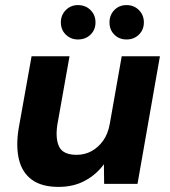

<svg xmlns="http://www.w3.org/2000/svg" viewBox="-20 -722 669 754"><path d="M210 12Q144 12 105.5 -16Q67 -44 54.5 -95.5Q42 -147 53 -216L104 -501H253L205 -231Q197 -175 213 -144.5Q229 -114 281 -114Q313 -114 339.5 -128.5Q366 -143 385 -169.5Q404 -196 411 -235L458 -501H608L520 0H389L388 -77Q359 -37 314 -12.5Q269 12 210 12ZM286 -567Q258 -567 238.5 -586Q219 -605 219 -634Q219 -663 238.5 -682.5Q258 -702 286 -702Q316 -702 335.5 -682.5Q355 -663 355 -634Q355 -605 335.5 -586Q316 -567 286 -567ZM477 -567Q448 -567 429 -586Q410 -605 410 -634Q410 -663 429 -682.5Q448 -702 477 -702Q506 -702 525.5 -682.5Q545 -663 545 -634Q545 -605 525.5 -586Q506 -567 477 -567Z"/></svg>

Font: DM Sans 17pt Black
Style: Italic
Weight: 900
Italic angle: -10°
Version: Version 4.004;gftools[0.9.30]